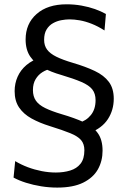

<svg xmlns="http://www.w3.org/2000/svg" viewBox="-20 -746 586 892"><path d="M246 125.5Q208.5 125.5 171.2 119.5Q134 113.5 100.8 103Q67.5 92.5 43 79L50.5 2.5Q78 19 109.2 30.8Q140.5 42.5 173.8 49Q207 55.5 239.5 55.5Q276 55.5 306.2 46.2Q336.5 37 354.2 14.5Q372 -8 372 -48Q372 -77 356.8 -95Q341.5 -113 306.5 -127.2Q271.5 -141.5 212 -160Q163.5 -175 126.5 -195.5Q89.5 -216 68.8 -246.5Q48 -277 48 -322.5Q48 -358.5 61.8 -389.5Q75.5 -420.5 102.5 -443.5Q129.5 -466.5 168.5 -478.5L218.5 -427Q197 -423 177.5 -411Q158 -399 145.5 -378.2Q133 -357.5 133 -327.5Q133 -298 146.8 -278.2Q160.5 -258.5 190 -244Q219.5 -229.5 266.5 -215.5Q326.5 -198 369 -178.5Q411.5 -159 434 -128Q456.5 -97 456.5 -46Q456.5 2 434.8 40.8Q413 79.5 366.5 102.5Q320 125.5 246 125.5ZM396 -128 345 -175Q380.5 -184.5 402.2 -211.5Q424 -238.5 424 -280.5Q424 -311 408.8 -330.5Q393.5 -350 358.2 -365.2Q323 -380.5 264 -398Q218 -411 180.5 -431Q143 -451 121 -482.5Q99 -514 99 -562.5Q99 -636 150 -681Q201 -726 289.5 -726Q325 -726 358.8 -720Q392.5 -714 421.2 -703.8Q450 -693.5 472 -681L465.5 -604.5Q435 -624 405.8 -635.5Q376.5 -647 350.5 -651.5Q324.5 -656 303 -656Q285.5 -656 265 -652.2Q244.5 -648.5 226.2 -638.2Q208 -628 196.5 -609.2Q185 -590.5 185 -561Q185 -534 198.8 -515.5Q212.5 -497 241.8 -482.5Q271 -468 318.5 -454Q378 -436.5 420.5 -416.2Q463 -396 485.8 -365.5Q508.5 -335 508.5 -287.5Q508.5 -235 481.5 -193Q454.5 -151 396 -128Z"/></svg>

Font: Commissioner Thin
Style: Regular
Weight: 400
Version: Version 1.000